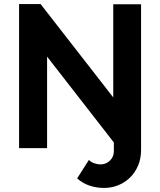

<svg xmlns="http://www.w3.org/2000/svg" viewBox="-20 -730 790 946"><path d="M212 -451V0H74V-710H180L538 -250V-709H675V9Q675 51 660.5 85.5Q646 120 621 144.5Q596 169 563 182.5Q530 196 493 196Q455 196 421 184.5Q387 173 360 149L418 58Q429 69 444.5 74.5Q460 80 476 80Q502 80 521.5 61.5Q541 43 541 14V-28Z"/></svg>

Font: Oxford Sans
Style: Bold
Weight: 700
Designer: Matt McInerney, Pablo Impallari, Rodrigo Fuenzalida
Foundry: Matt McInerney, Pablo Impallari, Rodrigo Fuenzalida
Version: Version 3.000g; ttfautohint (v1.5) -l 8 -r 28 -G 28 -x 14 -D